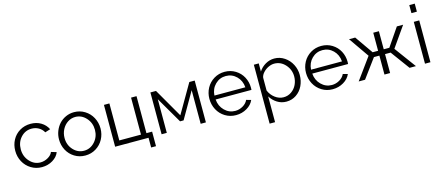

<svg xmlns="http://www.w3.org/2000/svg" viewBox="-58 -1413 5330 2310"><g transform="rotate(-15 2607.5 -258.5)"><path d="M300.8 9.8Q226.6 9.8 166.3 -27.3Q106 -64.5 72.5 -126.5Q39.1 -188.5 39.1 -262.2Q39.1 -335.9 71.8 -397Q104.5 -458 164.6 -493.9Q224.6 -529.8 299.8 -529.8Q372.6 -529.8 428.2 -496.6Q483.9 -463.4 512.2 -405.8L445.8 -384.8Q424.3 -424.8 384.5 -447.5Q344.7 -470.2 296.9 -470.2Q216.8 -470.2 162.4 -410.6Q107.9 -351.1 107.9 -262.2Q107.9 -174.3 164.1 -112.1Q220.2 -49.8 297.9 -49.8Q347.7 -49.8 392.8 -76.4Q438 -103 450.2 -139.2L517.1 -119.1Q495.1 -62.5 435.3 -26.4Q375.5 9.8 300.8 9.8Z M583 -258.8Q583 -313 602.5 -362.5Q622.1 -412.1 655.8 -449Q689.5 -485.8 737.8 -507.8Q786.1 -529.8 840.8 -529.8Q914.1 -529.8 973.9 -492.7Q1033.7 -455.6 1066.9 -393.6Q1100.1 -331.5 1100.1 -258.8Q1100.1 -186.5 1067.1 -125.2Q1034.2 -64 974.4 -27.1Q914.6 9.8 840.8 9.8Q767.1 9.8 707.5 -27.1Q647.9 -64 615.5 -125.2Q583 -186.5 583 -258.8ZM840.8 -470.2Q790 -470.2 746.6 -441.9Q703.1 -413.6 677.5 -364.5Q651.9 -315.4 651.9 -257.8Q651.9 -170.9 707.3 -110.4Q762.7 -49.8 840.8 -49.8Q918.9 -49.8 974.9 -111.3Q1030.8 -172.9 1030.8 -259.8Q1030.8 -346.7 974.9 -408.4Q918.9 -470.2 840.8 -470.2Z M1628.9 121.1V0H1212.9V-521H1280.8V-60.1H1550.8V-521H1618.7V-60.1H1689.5V121.1Z M1791.5 0V-521H1861.3L2068.4 -162.1L2276.4 -521H2343.3V0H2278.3V-418.9L2090.3 -92.8H2046.4L1856.4 -418.9V0Z M2717.8 9.8Q2644 9.8 2583.7 -27.3Q2523.4 -64.5 2490.2 -126.7Q2457 -189 2457 -262.2Q2457 -334.5 2490.2 -395.8Q2523.4 -457 2583.5 -493.4Q2643.6 -529.8 2716.8 -529.8Q2791 -529.8 2850.8 -492.9Q2910.6 -456.1 2942.9 -395.3Q2975.1 -334.5 2975.1 -263.2Q2975.1 -240.7 2974.1 -235.8H2527.8Q2534.2 -152.3 2589.8 -97.2Q2645.5 -42 2721.2 -42Q2772.5 -42 2817.4 -68.1Q2862.3 -94.2 2880.9 -136.2L2939.9 -120.1Q2915.5 -62.5 2854.2 -26.4Q2793 9.8 2717.8 9.8ZM2525.9 -285.2H2911.1Q2904.8 -369.1 2849.9 -423.1Q2794.9 -477.1 2717.8 -477.1Q2640.6 -477.1 2585.7 -422.9Q2530.8 -368.7 2525.9 -285.2Z M3147.9 -107.9V212.9H3080.1V-521H3141.1V-419.9Q3173.3 -469.7 3225.1 -499.8Q3276.9 -529.8 3335 -529.8Q3404.3 -529.8 3461.7 -491.2Q3519 -452.6 3550.5 -390.9Q3582 -329.1 3582 -259.8Q3582 -186.5 3552.5 -125Q3522.9 -63.5 3468.5 -26.9Q3414.1 9.8 3345.7 9.8Q3283.2 9.8 3231.7 -22.7Q3180.2 -55.2 3147.9 -107.9ZM3512.7 -259.8Q3512.7 -344.7 3456.1 -407.5Q3399.4 -470.2 3318.8 -470.2Q3284.7 -470.2 3247.1 -452.9Q3209.5 -435.5 3181.2 -404.8Q3152.8 -374 3147.9 -340.8V-181.2Q3171.4 -124 3220.7 -86.9Q3270 -49.8 3326.7 -49.8Q3380.9 -49.8 3424.3 -80.3Q3467.8 -110.8 3490.2 -158.4Q3512.7 -206.1 3512.7 -259.8Z M3921.4 9.8Q3847.7 9.8 3787.4 -27.3Q3727.1 -64.5 3693.8 -126.7Q3660.6 -189 3660.6 -262.2Q3660.6 -334.5 3693.8 -395.8Q3727.1 -457 3787.1 -493.4Q3847.2 -529.8 3920.4 -529.8Q3994.6 -529.8 4054.4 -492.9Q4114.3 -456.1 4146.5 -395.3Q4178.7 -334.5 4178.7 -263.2Q4178.7 -240.7 4177.7 -235.8H3731.4Q3737.8 -152.3 3793.5 -97.2Q3849.1 -42 3924.8 -42Q3976.1 -42 4021 -68.1Q4065.9 -94.2 4084.5 -136.2L4143.6 -120.1Q4119.1 -62.5 4057.9 -26.4Q3996.6 9.8 3921.4 9.8ZM3729.5 -285.2H4114.7Q4108.4 -369.1 4053.5 -423.1Q3998.5 -477.1 3921.4 -477.1Q3844.2 -477.1 3789.3 -422.9Q3734.4 -368.7 3729.5 -285.2Z M4246.6 0 4441.4 -268.1 4265.6 -521H4342.3L4499.5 -295.9H4567.4V-521H4637.7V-295.9H4707.5L4861.3 -521H4939.5L4762.7 -268.1L4959.5 0H4880.4L4707.5 -235.8H4637.7V0H4567.4V-235.8H4499.5L4325.7 0Z M5072.3 -629.9V-730H5140.1V-629.9ZM5072.3 0V-521H5140.1V0Z"/></g></svg>

Font: Rawline
Style: Regular
Weight: 400
Designer: Matt McInerney, Pablo Impallari, Rodrigo Fuenzalida
Foundry: Matt McInerney, Pablo Impallari, Rodrigo Fuenzalida
Version: Version 4.020;PS 004.020;hotconv 1.0.88;makeotf.lib2.5.64775